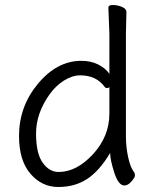

<svg xmlns="http://www.w3.org/2000/svg" viewBox="-20 -729 615 767"><path d="M417 -381Q413 -377 407.5 -377Q402 -377 398 -382Q365 -428 300 -428Q269 -428 236 -407.5Q203 -387 178 -352Q124 -276 124 -196Q124 -116 150.5 -79Q177 -42 214 -42Q286 -42 351.5 -113Q417 -184 417 -276ZM485 -681 483 -592V-185Q483 -142 492 -100.5Q501 -59 517 -39Q519 -35 519 -27.5Q519 -20 505 -4Q491 12 477 12Q453 12 436.5 -39.5Q420 -91 420 -118Q377 -46 328 -14Q279 18 213 18Q147 18 101.5 -35Q56 -88 56 -186Q56 -304 132 -395Q208 -486 305 -486Q343 -486 372 -471.5Q401 -457 417 -434V-593L413 -699Q413 -709 431 -709Q449 -709 467 -701.5Q485 -694 485 -681Z"/></svg>

Font: LXGW WenKai
Style: Regular
Weight: 400
Designer: LXGW / Fontworks Inc.
Foundry: LXGW / Fontworks Inc.
Version: Version 1.520; June 14, 2025